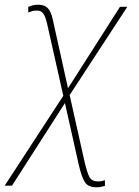

<svg xmlns="http://www.w3.org/2000/svg" viewBox="-36 -557 592 816"><path d="M-16 232 233 -150 164 -457Q157 -488 147 -500.5Q137 -513 120 -512Q109 -512 101.5 -510Q94 -508 84 -504V-528Q91 -531 101.5 -534Q112 -537 127 -537Q152 -537 166.5 -523Q181 -509 189 -471L253 -182L474 -528H505L260 -153L321 120Q334 178 344.5 196Q355 214 380 214Q391 214 397 212.5Q403 211 410 209V233Q403 235 394 237Q385 239 374 239Q338 239 324 216Q310 193 298 140L240 -119L15 232Z"/></svg>

Font: Noto Sans Thin
Style: Italic
Weight: 100
Italic angle: -12°
Designer: Monotype Design Team
Foundry: Monotype Imaging Inc.
Version: Version 2.013; ttfautohint (v1.8.4.7-5d5b)